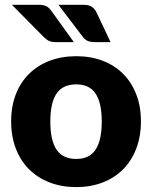

<svg xmlns="http://www.w3.org/2000/svg" viewBox="-20 -756 621 784"><path d="M291.5 -526.5Q350.5 -526.5 399 -508Q447.5 -489.5 482.2 -455Q517 -420.5 536.2 -371.2Q555.5 -322 555.5 -260.5Q555.5 -198.5 536.2 -148.8Q517 -99 482.2 -64.2Q447.5 -29.5 399 -10.8Q350.5 8 291.5 8Q232 8 183.2 -10.8Q134.5 -29.5 99.2 -64.2Q64 -99 44.8 -148.8Q25.5 -198.5 25.5 -260.5Q25.5 -322 44.8 -371.2Q64 -420.5 99.2 -455Q134.5 -489.5 183.2 -508Q232 -526.5 291.5 -526.5ZM291.5 -107Q345 -107 370.2 -144.8Q395.5 -182.5 395.5 -259.5Q395.5 -336.5 370.2 -374Q345 -411.5 291.5 -411.5Q236.5 -411.5 211 -374Q185.5 -336.5 185.5 -259.5Q185.5 -182.5 211 -144.8Q236.5 -107 291.5 -107ZM318.5 -736.5Q342 -736.5 354 -728.8Q366 -721 373.5 -706.5L431.5 -584H368.5Q351 -584 339.8 -588.2Q328.5 -592.5 318.5 -605L218.5 -736.5ZM138.5 -736.5Q150 -736.5 158.2 -734.5Q166.5 -732.5 172.8 -728.5Q179 -724.5 183.8 -719Q188.5 -713.5 193.5 -706.5L281.5 -584H208.5Q191 -584 180.5 -588.8Q170 -593.5 158.5 -605L28.5 -736.5Z"/></svg>

Font: Lato ExtraBold
Style: Regular
Weight: 800
Designer: Lukasz Dziedzic with Adam Twardoch and Botio Nikoltchev
Foundry: tyPoland Lukasz Dziedzic
Version: Version 2.015; 2015-08-06; http://www.latofonts.com/